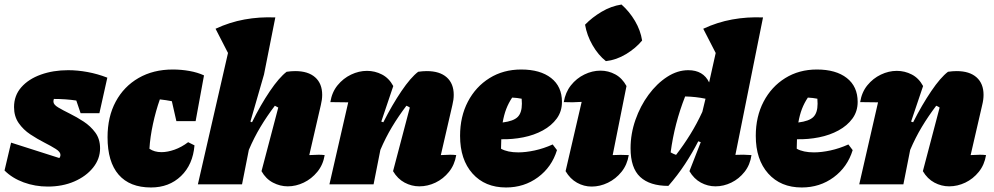

<svg xmlns="http://www.w3.org/2000/svg" viewBox="-28 -814 4388 848"><path d="M-8 -61 21 -184 234 -116Q239 -122 239 -130Q239 -143 218.5 -156Q198 -169 167.5 -184.5Q137 -200 106 -220.5Q75 -241 54.5 -270.5Q34 -300 34 -341Q34 -392 66 -428.5Q98 -465 152.5 -484.5Q207 -504 273 -504Q314 -504 358 -496Q402 -488 446 -471L411 -314H328L309 -370Q262 -377 210 -377Q208 -372 208 -365Q208 -352 229 -339.5Q250 -327 280.5 -312Q311 -297 341.5 -277Q372 -257 393 -228.5Q414 -200 414 -159Q414 -112 383 -73.5Q352 -35 300 -12.5Q248 10 183 10Q127 10 76.5 -8.5Q26 -27 -8 -61Z M639 14Q545 14 496 -42.5Q447 -99 447 -208Q447 -298 483 -365Q519 -432 584 -469.5Q649 -507 735 -507Q773 -507 809 -500.5Q845 -494 873 -481L836 -279H751L731 -367Q706 -372 678 -375Q660 -324 647.5 -266Q635 -208 632 -157Q654 -142 685 -142Q712 -142 743 -153Q774 -164 803 -186L831 -172Q824 -87 771.5 -36.5Q719 14 639 14Z M846 0 979 -580 924 -687Q986 -716 1052 -728Q1118 -740 1188 -737L1138 -485L1078 -277L1085 -274Q1123 -351 1164 -411.5Q1205 -472 1238 -497Q1258 -500 1276 -500Q1333 -500 1364 -472.5Q1395 -445 1395 -395Q1395 -374 1389 -350L1338 -129Q1364 -130 1377 -130.5Q1390 -131 1406 -129Q1399 -86 1373.5 -55Q1348 -24 1313.5 -7.5Q1279 9 1243 9Q1209 9 1177.5 -7.5Q1146 -24 1127 -58L1201 -339Q1193 -344 1186 -347Q1151 -301 1122.5 -253.5Q1094 -206 1071 -152L1041 0Z M1427 0 1510 -362Q1485 -362 1431 -363Q1438 -407 1463 -437.5Q1488 -468 1522.5 -484.5Q1557 -501 1593 -501Q1628 -501 1659 -485Q1690 -469 1709 -434L1656 -277L1665 -274Q1704 -351 1745 -411.5Q1786 -472 1819 -497Q1839 -500 1857 -500Q1914 -500 1945 -472.5Q1976 -445 1976 -395Q1976 -374 1970 -350L1919 -129Q1945 -130 1958 -130.5Q1971 -131 1987 -129Q1980 -86 1955 -55Q1930 -24 1895.5 -7.5Q1861 9 1824 9Q1790 9 1759 -7.5Q1728 -24 1708 -58L1782 -339Q1775 -344 1767 -347Q1732 -301 1703.5 -253.5Q1675 -206 1652 -152L1622 0Z M2207 14Q2114 14 2059 -47.5Q2004 -109 2004 -214Q2004 -299 2038.5 -365Q2073 -431 2134 -469Q2195 -507 2274 -507Q2358 -507 2406 -469.5Q2454 -432 2454 -364Q2454 -322 2431 -290.5Q2408 -259 2369.5 -238Q2331 -217 2283.5 -207.5Q2236 -198 2186 -199Q2185 -182 2185 -163Q2185 -159 2185 -157Q2214 -141 2261 -141Q2294 -141 2333.5 -149.5Q2373 -158 2413 -176L2432 -151Q2409 -76 2348 -31Q2287 14 2207 14ZM2277 -356Q2277 -367 2276 -378Q2256 -382 2234 -383Q2218 -359 2208 -333Q2198 -307 2192 -273Q2240 -279 2258.5 -297.5Q2277 -316 2277 -356Z M2749 -129Q2742 -86 2717 -55Q2692 -24 2657 -7Q2622 10 2585 10Q2551 10 2520.5 -7Q2490 -24 2470 -58L2541 -364Q2500 -361 2462 -363Q2469 -406 2493.5 -437Q2518 -468 2553 -485Q2588 -502 2624 -502Q2659 -502 2689.5 -485.5Q2720 -469 2739 -434L2678 -129Q2713 -131 2749 -129ZM2717 -794Q2752 -763 2776.5 -721.5Q2801 -680 2808 -635Q2780 -601 2737 -575Q2694 -549 2648 -544Q2614 -571 2589 -614.5Q2564 -658 2556 -705Q2587 -737 2629 -762Q2671 -787 2717 -794Z M3249 -752H3250V-751ZM2924 7Q2842 7 2799.5 -32.5Q2757 -72 2757 -159Q2757 -223 2778.5 -284.5Q2800 -346 2836.5 -395.5Q2873 -445 2918.5 -474.5Q2964 -504 3012 -504Q3078 -504 3104 -450L3133 -580L3078 -687Q3140 -716 3206 -728Q3272 -740 3342 -737L3220 -130Q3254 -132 3291 -129Q3285 -86 3260.5 -55Q3236 -24 3202 -7.5Q3168 9 3132 9Q3098 9 3067.5 -7.5Q3037 -24 3017 -58L3067 -186L3056 -190Q3030 -139 2997.5 -89.5Q2965 -40 2924 7ZM2934 -141Q2946 -134 2958 -130Q2992 -174 3021 -221Q3050 -268 3074 -320L3088 -378Q3045 -387 2998 -388Q2951 -269 2934 -141Z M3513 14Q3420 14 3365 -47.5Q3310 -109 3310 -214Q3310 -299 3344.5 -365Q3379 -431 3440 -469Q3501 -507 3580 -507Q3664 -507 3712 -469.5Q3760 -432 3760 -364Q3760 -322 3737 -290.5Q3714 -259 3675.5 -238Q3637 -217 3589.5 -207.5Q3542 -198 3492 -199Q3491 -182 3491 -163Q3491 -159 3491 -157Q3520 -141 3567 -141Q3600 -141 3639.5 -149.5Q3679 -158 3719 -176L3738 -151Q3715 -76 3654 -31Q3593 14 3513 14ZM3583 -356Q3583 -367 3582 -378Q3562 -382 3540 -383Q3524 -359 3514 -333Q3504 -307 3498 -273Q3546 -279 3564.5 -297.5Q3583 -316 3583 -356Z M3767 0 3850 -362Q3825 -362 3771 -363Q3778 -407 3803 -437.5Q3828 -468 3862.5 -484.5Q3897 -501 3933 -501Q3968 -501 3999 -485Q4030 -469 4049 -434L3996 -277L4005 -274Q4044 -351 4085 -411.5Q4126 -472 4159 -497Q4179 -500 4197 -500Q4254 -500 4285 -472.5Q4316 -445 4316 -395Q4316 -374 4310 -350L4259 -129Q4285 -130 4298 -130.5Q4311 -131 4327 -129Q4320 -86 4295 -55Q4270 -24 4235.5 -7.5Q4201 9 4164 9Q4130 9 4099 -7.5Q4068 -24 4048 -58L4122 -339Q4115 -344 4107 -347Q4072 -301 4043.5 -253.5Q4015 -206 3992 -152L3962 0Z"/></svg>

Font: Piazzolla Black
Style: Italic
Weight: 900
Italic angle: -11.3°
Designer: Juan Pablo del Peral
Foundry: Huerta Tipografica
Version: Version 1.330